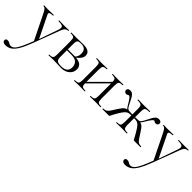

<svg xmlns="http://www.w3.org/2000/svg" viewBox="65 -1207 2301 2301"><g transform="rotate(45 1215.0 -57.0)"><path d="M429 -386Q432 -386 432 -380Q432 -374 429 -374Q406 -374 389 -360Q372 -346 357 -305L232 28Q196 124 163 179.5Q130 235 94.5 258Q59 281 14 281Q-5 281 -19.5 272Q-34 263 -34 244Q-34 232 -25.5 225.5Q-17 219 -7 219Q13 219 23.5 224.5Q34 230 43.5 236Q53 242 69 242Q94 242 117 219Q140 196 166.5 141Q193 86 229 -9V13L74 -303Q52 -347 39.5 -360.5Q27 -374 8 -374Q6 -374 6 -380Q6 -386 8 -386Q23 -386 39 -385Q55 -384 70 -384Q102 -384 126.5 -385Q151 -386 171 -386Q173 -386 173 -380Q173 -374 171 -374Q140 -374 121.5 -366Q103 -358 115 -335L255 -48L235 -11L336 -301Q351 -345 335 -359.5Q319 -374 263 -374Q261 -374 261 -380Q261 -386 263 -386Q287 -386 308.5 -385Q330 -384 364 -384Q385 -384 398 -385Q411 -386 429 -386Z M560 -385Q586 -385 614 -386.5Q642 -388 671 -388Q727 -388 757 -369Q787 -350 787 -312Q787 -258 711 -204L698 -209Q715 -223 724 -242Q733 -261 733 -290Q733 -335 710.5 -355Q688 -375 645 -375Q608 -375 595 -362.5Q582 -350 582 -303V-81Q582 -45 598.5 -29Q615 -13 667 -13Q722 -13 747.5 -35.5Q773 -58 773 -99Q773 -143 746 -170.5Q719 -198 656 -198H564L563 -214H691Q829 -214 829 -122Q829 -68 788 -33Q747 2 685 2Q661 2 624.5 0Q588 -2 560 -2Q535 -2 511.5 -1Q488 0 469 0Q466 0 466 -6Q466 -12 469 -12Q512 -12 523.5 -25Q535 -38 535 -81V-305Q535 -349 523.5 -361.5Q512 -374 470 -374Q467 -374 467 -380Q467 -386 470 -386Q488 -386 511.5 -385.5Q535 -385 560 -385Z M996 -51 983 -64 1255 -336 1268 -323ZM968 -81V-305Q968 -349 956.5 -361.5Q945 -374 903 -374Q900 -374 900 -380Q900 -386 903 -386Q921 -386 944.5 -385Q968 -384 993 -384Q1016 -384 1039.5 -385Q1063 -386 1081 -386Q1083 -386 1083 -380Q1083 -374 1081 -374Q1038 -374 1026.5 -360Q1015 -346 1015 -303V-81Q1015 -38 1026.5 -25Q1038 -12 1081 -12Q1083 -12 1083 -6Q1083 0 1081 0Q1062 0 1039 -1Q1016 -2 993 -2Q968 -2 944.5 -1Q921 0 902 0Q899 0 899 -6Q899 -12 902 -12Q945 -12 956.5 -25Q968 -38 968 -81ZM1237 -81V-305Q1237 -349 1225.5 -361.5Q1214 -374 1172 -374Q1169 -374 1169 -380Q1169 -386 1172 -386Q1190 -386 1213.5 -385Q1237 -384 1262 -384Q1285 -384 1308.5 -385Q1332 -386 1350 -386Q1352 -386 1352 -380Q1352 -374 1350 -374Q1307 -374 1295.5 -360Q1284 -346 1284 -303V-81Q1284 -38 1295.5 -25Q1307 -12 1350 -12Q1352 -12 1352 -6Q1352 0 1350 0Q1331 0 1308 -1Q1285 -2 1262 -2Q1237 -2 1213 -1Q1189 0 1171 0Q1168 0 1168 -6Q1168 -12 1171 -12Q1213 -12 1225 -25Q1237 -38 1237 -81Z M1615 0Q1612 0 1612 -6Q1612 -12 1615 -12Q1657 -12 1668.5 -25Q1680 -38 1680 -81V-303Q1680 -332 1675 -347Q1670 -362 1653.5 -368Q1637 -374 1603 -374Q1601 -374 1601 -380Q1601 -386 1603 -386Q1629 -386 1654 -385Q1679 -384 1703 -384Q1727 -384 1752 -385Q1777 -386 1804 -386Q1807 -386 1807 -380Q1807 -374 1804 -374Q1771 -374 1754.5 -369Q1738 -364 1732.5 -349Q1727 -334 1727 -305V-81Q1727 -38 1739 -25Q1751 -12 1794 -12Q1796 -12 1796 -6Q1796 0 1794 0Q1775 0 1751 -1Q1727 -2 1703 -2Q1679 -2 1656 -1Q1633 0 1615 0ZM1382 0Q1380 0 1380 -6Q1380 -12 1382 -12Q1413 -12 1431 -24Q1449 -36 1464 -59Q1479 -82 1500 -116Q1526 -156 1542.5 -176Q1559 -196 1577.5 -203.5Q1596 -211 1627 -211Q1639 -211 1652 -210Q1665 -209 1681.5 -208.5Q1698 -208 1718 -207L1717 -189Q1690 -192 1672 -192Q1645 -192 1626.5 -184.5Q1608 -177 1590.5 -156.5Q1573 -136 1549 -96Q1527 -59 1517 -39.5Q1507 -20 1503 -11.5Q1499 -3 1497 -1.5Q1495 0 1490 0ZM1627 -195Q1606 -195 1590.5 -212Q1575 -229 1561 -253Q1552 -270 1538.5 -291Q1525 -312 1512.5 -327Q1500 -342 1492 -342Q1486 -342 1481 -339Q1476 -336 1470 -332.5Q1464 -329 1455 -329Q1438 -329 1428 -339.5Q1418 -350 1418 -363Q1418 -375 1428.5 -385Q1439 -395 1461 -395Q1489 -395 1506 -377.5Q1523 -360 1538.5 -329Q1554 -298 1575 -257Q1582 -244 1589.5 -233.5Q1597 -223 1606.5 -217Q1616 -211 1627 -211ZM1918 0Q1913 0 1911 -1.5Q1909 -3 1905 -11.5Q1901 -20 1890.5 -39.5Q1880 -59 1858 -96Q1834 -136 1816.5 -156.5Q1799 -177 1780.5 -184.5Q1762 -192 1735 -192Q1717 -192 1691 -189L1690 -207Q1710 -208 1726.5 -208.5Q1743 -209 1756.5 -210Q1770 -211 1781 -211Q1812 -211 1830.5 -203.5Q1849 -196 1865.5 -176Q1882 -156 1907 -116Q1929 -82 1944 -59Q1959 -36 1977 -24Q1995 -12 2025 -12Q2028 -12 2028 -6Q2028 0 2025 0ZM1781 -195V-211Q1792 -211 1801 -217Q1810 -223 1817.5 -233.5Q1825 -244 1832 -257Q1854 -298 1869.5 -329Q1885 -360 1902.5 -377.5Q1920 -395 1947 -395Q1968 -395 1978.5 -385Q1989 -375 1989 -363Q1989 -350 1979.5 -339.5Q1970 -329 1953 -329Q1944 -329 1937.5 -332.5Q1931 -336 1926.5 -339Q1922 -342 1916 -342Q1908 -342 1895 -327Q1882 -312 1869 -291Q1856 -270 1846 -253Q1833 -229 1817.5 -212Q1802 -195 1781 -195Z M2456 -386Q2459 -386 2459 -380Q2459 -374 2456 -374Q2433 -374 2416 -360Q2399 -346 2384 -305L2259 28Q2223 124 2190 179.5Q2157 235 2121.5 258Q2086 281 2041 281Q2022 281 2007.5 272Q1993 263 1993 244Q1993 232 2001.5 225.5Q2010 219 2020 219Q2040 219 2050.5 224.5Q2061 230 2070.5 236Q2080 242 2096 242Q2121 242 2144 219Q2167 196 2193.5 141Q2220 86 2256 -9V13L2101 -303Q2079 -347 2066.5 -360.5Q2054 -374 2035 -374Q2033 -374 2033 -380Q2033 -386 2035 -386Q2050 -386 2066 -385Q2082 -384 2097 -384Q2129 -384 2153.5 -385Q2178 -386 2198 -386Q2200 -386 2200 -380Q2200 -374 2198 -374Q2167 -374 2148.5 -366Q2130 -358 2142 -335L2282 -48L2262 -11L2363 -301Q2378 -345 2362 -359.5Q2346 -374 2290 -374Q2288 -374 2288 -380Q2288 -386 2290 -386Q2314 -386 2335.5 -385Q2357 -384 2391 -384Q2412 -384 2425 -385Q2438 -386 2456 -386Z"/></g></svg>

Font: Cormorant Light
Style: Regular
Weight: 300
Designer: Christian Thalmann (Catharsis Fonts)
Foundry: Catharsis Fonts
Version: Version 4.000